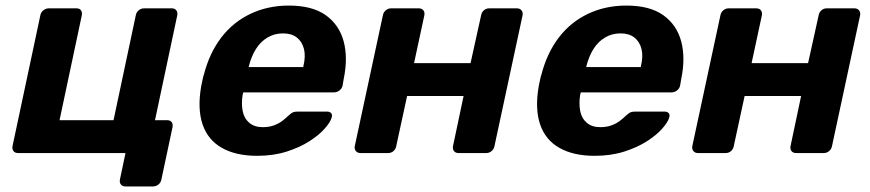

<svg xmlns="http://www.w3.org/2000/svg" viewBox="-20 -550 3126 690"><path d="M430 120Q420 120 414.5 113Q409 106 411 95L431 0H45Q34 0 28.5 -7Q23 -14 25 -25L125 -495Q127 -506 136 -513Q145 -520 155 -520H255Q266 -520 271 -513Q276 -506 274 -495L194 -118H388L468 -495Q470 -506 478.5 -513Q487 -520 498 -520H598Q608 -520 613.5 -513Q619 -506 617 -495L537 -118H581Q592 -118 597 -111Q602 -104 600 -93L560 95Q558 106 549.5 113Q541 120 530 120Z M904 10Q828 10 777.5 -18.5Q727 -47 708 -103Q689 -159 703 -240Q705 -248 707.5 -261.5Q710 -275 713 -283Q733 -360 775.5 -415.5Q818 -471 880.5 -500.5Q943 -530 1018 -530Q1102 -530 1150.5 -495.5Q1199 -461 1215 -401.5Q1231 -342 1215 -265L1211 -242Q1209 -232 1200 -225Q1191 -218 1180 -218H854Q854 -217 853.5 -214.5Q853 -212 852 -210Q847 -178 852 -151.5Q857 -125 875.5 -109Q894 -93 924 -93Q948 -93 966 -100Q984 -107 996.5 -117Q1009 -127 1016 -134Q1027 -144 1033 -146.5Q1039 -149 1051 -149H1155Q1165 -149 1170 -143.5Q1175 -138 1172 -128Q1168 -112 1147.5 -88.5Q1127 -65 1092 -42.5Q1057 -20 1009.5 -5Q962 10 904 10ZM874 -309H1070V-311Q1079 -347 1072.5 -373.5Q1066 -400 1047 -415Q1028 -430 997 -430Q966 -430 941 -415Q916 -400 899.5 -373.5Q883 -347 874 -311Z M1275 0Q1265 0 1259 -7Q1253 -14 1255 -25L1356 -495Q1358 -506 1366.5 -513Q1375 -520 1385 -520H1485Q1496 -520 1501.5 -513Q1507 -506 1505 -495L1468 -323H1671L1709 -495Q1711 -506 1719 -513Q1727 -520 1738 -520H1838Q1848 -520 1854 -513Q1860 -506 1858 -495L1757 -25Q1755 -14 1746.5 -7Q1738 0 1728 0H1628Q1617 0 1611.5 -7Q1606 -14 1608 -25L1646 -205H1443L1404 -25Q1402 -14 1394 -7Q1386 0 1375 0Z M2117 10Q2041 10 1990.5 -18.5Q1940 -47 1921 -103Q1902 -159 1916 -240Q1918 -248 1920.5 -261.5Q1923 -275 1926 -283Q1946 -360 1988.5 -415.5Q2031 -471 2093.5 -500.5Q2156 -530 2231 -530Q2315 -530 2363.5 -495.5Q2412 -461 2428 -401.5Q2444 -342 2428 -265L2424 -242Q2422 -232 2413 -225Q2404 -218 2393 -218H2067Q2067 -217 2066.5 -214.5Q2066 -212 2065 -210Q2060 -178 2065 -151.5Q2070 -125 2088.5 -109Q2107 -93 2137 -93Q2161 -93 2179 -100Q2197 -107 2209.5 -117Q2222 -127 2229 -134Q2240 -144 2246 -146.5Q2252 -149 2264 -149H2368Q2378 -149 2383 -143.5Q2388 -138 2385 -128Q2381 -112 2360.5 -88.5Q2340 -65 2305 -42.5Q2270 -20 2222.5 -5Q2175 10 2117 10ZM2087 -309H2283V-311Q2292 -347 2285.5 -373.5Q2279 -400 2260 -415Q2241 -430 2210 -430Q2179 -430 2154 -415Q2129 -400 2112.5 -373.5Q2096 -347 2087 -311Z M2488 0Q2478 0 2472 -7Q2466 -14 2468 -25L2569 -495Q2571 -506 2579.5 -513Q2588 -520 2598 -520H2698Q2709 -520 2714.5 -513Q2720 -506 2718 -495L2681 -323H2884L2922 -495Q2924 -506 2932 -513Q2940 -520 2951 -520H3051Q3061 -520 3067 -513Q3073 -506 3071 -495L2970 -25Q2968 -14 2959.5 -7Q2951 0 2941 0H2841Q2830 0 2824.5 -7Q2819 -14 2821 -25L2859 -205H2656L2617 -25Q2615 -14 2607 -7Q2599 0 2588 0Z"/></svg>

Font: Rubik SemiBold
Style: Italic
Weight: 600
Italic angle: -12°
Designer: Hubert and Fischer
Foundry: Hubert and Fischer
Version: Version 2.300;gftools[0.9.30]